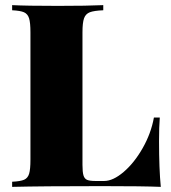

<svg xmlns="http://www.w3.org/2000/svg" viewBox="-20 -728 666 748"><path d="M301.3 -602.1V-85.9Q301.3 -57.6 305.2 -44.7Q309.1 -31.7 319.3 -27.3Q329.6 -22.9 352.5 -22.9H385.7Q420.4 -22.9 461.7 -58.1Q502.9 -93.3 535.6 -150.6Q568.4 -208 579.6 -270H602.5Q599.6 -234.4 599.6 -178.2Q599.6 -69.8 606.4 0Q538.6 -2.9 377.4 -2.9Q143.6 -2.9 27.3 0V-20Q59.6 -21.5 74 -27.8Q88.4 -34.2 93.5 -51.3Q98.6 -68.4 98.6 -106V-602.1Q98.6 -639.6 93.3 -656.7Q87.9 -673.8 73.5 -680.2Q59.1 -686.5 27.3 -688V-708Q84.5 -705.1 205.6 -705.1Q320.8 -705.1 382.3 -708V-688Q346.2 -686.5 329.8 -680.2Q313.5 -673.8 307.4 -656.7Q301.3 -639.6 301.3 -602.1Z"/></svg>

Font: TypoPRO Playfair Display
Style: Regular
Weight: 900
Designer: Claus Eggers Sørensen
Foundry: Claus Eggers Sørensen
Version: Version 1.004;PS 001.004;hotconv 1.0.70;makeotf.lib2.5.58329